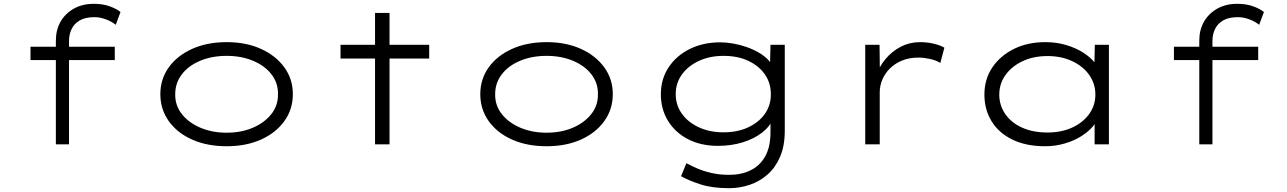

<svg xmlns="http://www.w3.org/2000/svg" viewBox="-20 -757 6752 1007"><path d="M273 0V-543Q273 -600 297.5 -643Q322 -686 367 -711.5Q412 -737 472 -737Q520 -737 556.5 -723.5Q593 -710 612 -694L587 -627Q566 -644 535.5 -655.5Q505 -667 476 -667Q427 -667 397.5 -649.5Q368 -632 355 -603.5Q342 -575 342 -543V0H310Q302 0 293.5 0Q285 0 273 0ZM140 -442V-512H582V-442Z M1169 10Q1066 10 987.5 -25Q909 -60 865 -122Q821 -184 821 -263Q821 -342 865 -403.5Q909 -465 987.5 -500.5Q1066 -536 1169 -536Q1271 -536 1349 -500.5Q1427 -465 1471.5 -403.5Q1516 -342 1516 -263Q1516 -184 1471.5 -122Q1427 -60 1349 -25Q1271 10 1169 10ZM1169 -61Q1245 -61 1306 -87Q1367 -113 1403 -158.5Q1439 -204 1438 -263Q1439 -322 1403.5 -367.5Q1368 -413 1306.5 -438.5Q1245 -464 1169 -464Q1092 -464 1030.5 -438.5Q969 -413 934 -367.5Q899 -322 899 -263Q898 -204 934 -158.5Q970 -113 1031.5 -87Q1093 -61 1169 -61Z M1947 0V-689H2023V0ZM1766 -450V-522H2231V-450Z M2847 10Q2744 10 2665.5 -25Q2587 -60 2543 -122Q2499 -184 2499 -263Q2499 -342 2543 -403.5Q2587 -465 2665.5 -500.5Q2744 -536 2847 -536Q2949 -536 3027 -500.5Q3105 -465 3149.5 -403.5Q3194 -342 3194 -263Q3194 -184 3149.5 -122Q3105 -60 3027 -25Q2949 10 2847 10ZM2847 -61Q2923 -61 2984 -87Q3045 -113 3081 -158.5Q3117 -204 3116 -263Q3117 -322 3081.5 -367.5Q3046 -413 2984.5 -438.5Q2923 -464 2847 -464Q2770 -464 2708.5 -438.5Q2647 -413 2612 -367.5Q2577 -322 2577 -263Q2576 -204 2612 -158.5Q2648 -113 2709.5 -87Q2771 -61 2847 -61Z M3804 230Q3716 230 3654 210Q3592 190 3552 167L3580 99Q3604 112 3636 126Q3668 140 3710.5 150Q3753 160 3805 160Q3868 160 3917 136Q3966 112 3993.5 62.5Q4021 13 4021 -63V-133L4034 -135Q4019 -94 3977 -61.5Q3935 -29 3875.5 -10.5Q3816 8 3745 8Q3657 8 3589.5 -26.5Q3522 -61 3484 -122.5Q3446 -184 3446 -263Q3446 -342 3486.5 -403.5Q3527 -465 3597.5 -500Q3668 -535 3758 -535Q3788 -535 3823.5 -529Q3859 -523 3894 -511Q3929 -499 3960 -481Q3991 -463 4012.5 -439.5Q4034 -416 4041 -387L4018 -389L4021 -522H4096V-72Q4096 8 4071.5 65Q4047 122 4005.5 158.5Q3964 195 3911.5 212.5Q3859 230 3804 230ZM3774 -63Q3849 -63 3905 -89.5Q3961 -116 3992 -160.5Q4023 -205 4023 -262Q4023 -322 3991.5 -367Q3960 -412 3904.5 -438Q3849 -464 3775 -464Q3703 -464 3646.5 -438Q3590 -412 3557 -367Q3524 -322 3524 -263Q3524 -206 3556 -161Q3588 -116 3645 -89.5Q3702 -63 3774 -63Z M4518 0V-522H4593L4595 -357L4572 -352Q4589 -405 4623.5 -446.5Q4658 -488 4704.5 -512Q4751 -536 4805 -536Q4842 -536 4876.5 -528Q4911 -520 4933 -507L4912 -427Q4889 -441 4856.5 -448Q4824 -455 4798 -455Q4748 -455 4710 -439Q4672 -423 4646 -396.5Q4620 -370 4607 -338Q4594 -306 4594 -272V0Z M5461 10Q5362 10 5290.5 -24.5Q5219 -59 5181 -120.5Q5143 -182 5143 -261Q5143 -341 5184 -402.5Q5225 -464 5297 -500Q5369 -536 5462 -536Q5522 -536 5573 -520.5Q5624 -505 5662 -480.5Q5700 -456 5722.5 -427.5Q5745 -399 5747 -373L5719 -375L5722 -522H5796V0H5721V-148L5740 -156Q5738 -126 5714.5 -97Q5691 -68 5652.5 -43.5Q5614 -19 5564.5 -4.5Q5515 10 5461 10ZM5474 -62Q5547 -62 5603.5 -88Q5660 -114 5692.5 -159Q5725 -204 5725 -261Q5725 -318 5693 -363.5Q5661 -409 5604 -436Q5547 -463 5474 -463Q5400 -463 5343 -436Q5286 -409 5253.5 -363.5Q5221 -318 5221 -261Q5221 -205 5252 -159.5Q5283 -114 5340 -88Q5397 -62 5474 -62Z M6270 0V-543Q6270 -600 6294.5 -643Q6319 -686 6364 -711.5Q6409 -737 6469 -737Q6517 -737 6553.5 -723.5Q6590 -710 6609 -694L6584 -627Q6563 -644 6532.5 -655.5Q6502 -667 6473 -667Q6424 -667 6394.5 -649.5Q6365 -632 6352 -603.5Q6339 -575 6339 -543V0H6307Q6299 0 6290.5 0Q6282 0 6270 0ZM6137 -442V-512H6579V-442Z"/></svg>

Font: Lexend Zetta Light
Style: Regular
Weight: 300
Designer: Bonnie Shaver-Troup, Thomas Jockin
Foundry: Lexend
Version: Version 1.007